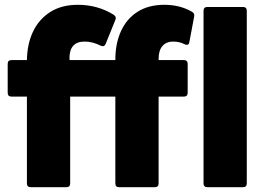

<svg xmlns="http://www.w3.org/2000/svg" viewBox="-20 -779 1105 799"><path d="M108 0Q92 0 92 -16V-377H28Q12 -377 12 -393V-513Q12 -529 28 -529H92Q93 -596 117.5 -647.5Q142 -699 189 -729Q236 -759 304 -759Q387 -759 454 -717Q466 -708 460 -696L420 -597Q414 -582 399 -589Q365 -606 332 -606Q269 -606 269 -536L270 -529H460V-531Q460 -598 483.5 -649.5Q507 -701 552.5 -730Q598 -759 664 -759Q729 -759 779 -730Q791 -723 788 -710L768 -604Q765 -587 748 -595Q727 -606 700 -606Q672 -606 656 -587.5Q640 -569 640 -534V-529H745Q761 -529 761 -513V-393Q761 -377 745 -377H640V-16Q640 0 624 0H475Q460 0 460 -16V-377H272V-16Q272 0 256 0ZM843 0Q827 0 827 -16V-734Q827 -750 843 -750H991Q1007 -750 1007 -734V-16Q1007 0 991 0Z"/></svg>

Font: LINE Seed Sans ExtraBold
Style: Regular
Weight: 800
Designer: LINE VX Design & Dalton Maag Ltd & Sandoll Inc
Foundry: Dalton Maag Ltd
Version: Version 1.003